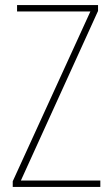

<svg xmlns="http://www.w3.org/2000/svg" viewBox="-20 -734 440 754"><path d="M374 0H30V-22L335 -689H47V-714H365V-691L62 -25H374Z"/></svg>

Font: Noto Sans Khmer Condensed Thin
Style: Regular
Weight: 100
Width: 3
Designer: Danh Hong and the Monotype Design Team
Foundry: Monotype Imaging Inc.
Version: Version 2.004; ttfautohint (v1.8.4.7-5d5b)